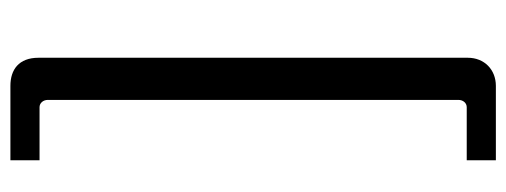

<svg xmlns="http://www.w3.org/2000/svg" viewBox="-322 -486 973 369"><g transform="rotate(90 164.5 -301.5)"><path d="M288 -712V-768H145C114 -768 91 -746 91 -714V111C91 149 114 165 145 165H288V109H186C178 109 172 102 172 93V-696C172 -705 178 -712 186 -712Z"/></g></svg>

Font: SnT
Style: Regular
Weight: 400
Designer: Natanael Gama
Version: Version 1.001;PS 001.001;hotconv 1.0.70;makeotf.lib2.5.58329